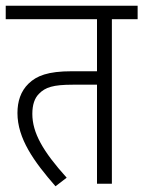

<svg xmlns="http://www.w3.org/2000/svg" viewBox="-20 -642 501 671"><path d="M371 -575H461V-622H0V-575H319V-393H231C147 -393 108 -377 80 -350C52 -323 41 -287 41 -247C41 -158 98 -78 174 9L213 -21C130 -113 93 -178 93 -244C93 -276 101 -299 116 -314C138 -337 166 -346 234 -346H319V0H371Z"/></svg>

Font: Noto Sans Condensed Light
Style: Italic
Weight: 300
Width: 3
Italic angle: -12°
Designer: Monotype Design Team
Foundry: Monotype Imaging Inc.
Version: Version 2.013